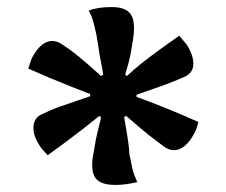

<svg xmlns="http://www.w3.org/2000/svg" viewBox="-20 -797 640 543"><path d="M296 -777Q337 -777 350.5 -755.5Q364 -734 356 -684Q353 -664 350 -648Q347 -632 343 -617Q339 -602 334 -586L339 -582Q357 -599 375.5 -614Q394 -629 420.5 -648.5Q447 -668 487 -696Q496 -685 502.5 -677.5Q509 -670 513 -663Q529 -633 526.5 -611Q524 -589 500 -579Q473 -567 451 -559Q429 -551 409 -544Q389 -537 366 -529V-523Q394 -513 419.5 -503Q445 -493 474 -481Q503 -469 541 -452Q538 -439 534 -429.5Q530 -420 525 -412Q508 -383 486.5 -375Q465 -367 443 -383Q420 -400 403.5 -413Q387 -426 371.5 -439.5Q356 -453 337 -469L331 -466Q335 -445 337.5 -428.5Q340 -412 342.5 -396.5Q345 -381 346 -360Q350 -343 352.5 -329Q355 -315 359 -304.5Q363 -294 368 -282Q351 -278 336.5 -276Q322 -274 306 -274Q261 -274 248 -296.5Q235 -319 245 -367Q248 -386 251 -401.5Q254 -417 258 -432Q262 -447 266 -465L261 -469Q236 -449 213.5 -431.5Q191 -414 167.5 -396.5Q144 -379 115 -358Q108 -365 101 -373Q94 -381 88 -392Q72 -419 75 -442.5Q78 -466 101 -475Q125 -487 146.5 -494.5Q168 -502 189 -509Q210 -516 235 -525V-531Q204 -543 177.5 -553.5Q151 -564 123.5 -575.5Q96 -587 60 -603Q63 -612 66.5 -623Q70 -634 76 -643Q93 -671 113.5 -678.5Q134 -686 155 -672Q178 -657 196 -642.5Q214 -628 231 -613Q248 -598 266 -582L272 -586Q269 -605 265.5 -622Q262 -639 259.5 -657Q257 -675 253 -697Q248 -720 244 -735Q240 -750 231 -767Q243 -772 259 -774.5Q275 -777 296 -777Z"/></svg>

Font: Recursive Casual SemiBold
Style: Regular
Weight: 600
Version: Version 1.047